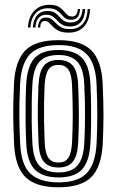

<svg xmlns="http://www.w3.org/2000/svg" viewBox="-20 -778 490 807"><path d="M225.8 9.2Q131 9.2 87.4 -33.2Q43.8 -75.8 39 -173.8Q36.8 -222.5 36 -264.6Q35.2 -306.8 36 -346.4Q36.8 -386 38.8 -427Q44 -523 86.5 -566.1Q129 -609.2 225.8 -609.2Q320.8 -609.2 363.8 -566.4Q406.8 -523.5 411.5 -426.8Q415 -352.2 414.9 -292.9Q414.8 -233.5 411.8 -173.8Q406.5 -76 363.4 -33.4Q320.2 9.2 225.8 9.2ZM225.8 -11.5Q308.2 -11.5 344.8 -50.2Q381.2 -89 386 -175Q388.8 -234.5 389 -291.8Q389.2 -349 385.8 -425.8Q381.5 -511.2 344.8 -549.9Q308 -588.5 225.8 -588.5Q142.8 -588.5 105.9 -549.9Q69 -511.2 64.5 -425Q62.8 -388.8 61.9 -350.8Q61 -312.8 61.6 -269.5Q62.2 -226.2 64.8 -174Q69 -84 108.4 -47.8Q147.8 -11.5 225.8 -11.5ZM225.8 -32.2Q160 -32.2 127 -64.5Q94 -96.8 90.2 -177Q88.2 -220.2 87.6 -262.8Q87 -305.2 87.6 -345.5Q88.2 -385.8 90 -422.8Q94.2 -499 125 -533.4Q155.8 -567.8 225.8 -567.8Q291.2 -567.8 323.8 -535.6Q356.2 -503.5 360 -425.5Q362.2 -377 362.9 -334.9Q363.5 -292.8 362.9 -254.2Q362.2 -215.8 360.2 -178Q356.2 -99.5 324.9 -65.9Q293.5 -32.2 225.8 -32.2ZM225.8 -53.2Q280 -53.2 305.5 -82.1Q331 -111 334.5 -178.8Q337 -228.8 337.4 -289.5Q337.8 -350.2 334.2 -422.5Q331.2 -490.5 305.1 -518.6Q279 -546.8 225.8 -546.8Q170.8 -546.8 145.2 -518Q119.8 -489.2 116 -422Q114.2 -389.2 113.5 -351.2Q112.8 -313.2 113.2 -269.9Q113.8 -226.5 116 -177.8Q119.5 -109.2 145.9 -81.2Q172.2 -53.2 225.8 -53.2ZM225.8 -74Q185 -74 164.8 -97.8Q144.5 -121.5 142 -179Q140 -223.2 139.2 -263.4Q138.5 -303.5 139.2 -342.1Q140 -380.8 141.8 -420.8Q144.8 -477.2 164.2 -501.6Q183.8 -526 225.8 -526Q265.2 -526 285.5 -502.9Q305.8 -479.8 308.5 -421.8Q311.5 -354.5 311.5 -294.8Q311.5 -235 308.8 -180Q305.8 -122.8 286.2 -98.4Q266.8 -74 225.8 -74ZM225.8 -94.8Q255 -94.8 267.9 -115.6Q280.8 -136.5 283 -181.2Q285.5 -232.8 285.8 -290.1Q286 -347.5 282.8 -420.5Q281 -464.2 267.8 -484.8Q254.5 -505.2 225.8 -505.2Q196 -505.2 183 -484.6Q170 -464 167.5 -419.5Q165.8 -381 165.1 -344.1Q164.5 -307.2 165.1 -267.4Q165.8 -227.5 167.8 -180Q169.8 -134 183.6 -114.4Q197.5 -94.8 225.8 -94.8ZM97.2 -662.2Q100.2 -708.8 125.4 -733.8Q150.5 -758.8 191.2 -757.8Q213.5 -757 226.2 -749.8Q239 -742.5 246.9 -733Q254.8 -723.5 262.4 -716.2Q270 -709 281.8 -708.8Q293.2 -708 299.5 -715.6Q305.8 -723.2 307 -739.8H316.5Q315.5 -718 306.1 -706.2Q296.8 -694.5 277.8 -695Q262.2 -695.2 253.2 -702.4Q244.2 -709.5 236.6 -718.8Q229 -728 217.6 -735.2Q206.2 -742.5 185.5 -743.2Q150.5 -744.5 130.1 -722.5Q109.8 -700.5 107.8 -662.2ZM118.2 -662.2Q120.5 -697 137.1 -714.9Q153.8 -732.8 182 -731.8Q200.8 -731.2 211.4 -724Q222 -716.8 229.9 -707.5Q237.8 -698.2 247.8 -691Q257.8 -683.8 275.5 -683.5Q299.5 -682.8 312.4 -697.5Q325.2 -712.2 327 -739.8H337.8Q336.5 -704 319.5 -685Q302.5 -666 272.8 -666.8Q253.2 -667 241.5 -674.2Q229.8 -681.5 221.4 -691Q213 -700.5 203 -707.9Q193 -715.2 176.5 -716Q154.8 -717 142.5 -702.9Q130.2 -688.8 128.8 -662.2ZM139.2 -662.2Q141 -683.5 149.5 -694.2Q158 -705 174.2 -704.2Q188.2 -703.8 197.4 -696.6Q206.5 -689.5 215.4 -680Q224.2 -670.5 237.1 -663.4Q250 -656.2 271.5 -655.8Q306.8 -654.8 326.9 -676.8Q347 -698.8 348.2 -739.8H358.5Q356.8 -691.5 332.6 -665.8Q308.5 -640 265.8 -640.8Q241.5 -641.2 226.9 -648.5Q212.2 -655.8 203.1 -665.2Q194 -674.8 186.6 -682Q179.2 -689.2 169.5 -689.8Q160 -690.5 154.6 -683.4Q149.2 -676.2 149 -662.2Z"/></svg>

Font: Big Shoulders Inline Display Thin ExtraBold
Style: Regular
Weight: 800
Version: Version 2.002